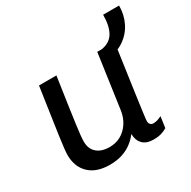

<svg xmlns="http://www.w3.org/2000/svg" viewBox="-150 -804 956 960"><g transform="rotate(-30 328.0 -323.5)"><path d="M219.5 10Q142.8 10 100.9 -30Q59 -70 59 -138Q59 -151 61.8 -176.8Q64.5 -202.5 70.6 -245.4Q76.8 -288.2 86.4 -353.8Q96 -419.2 109.5 -511H210Q196.5 -419.2 187.4 -356.8Q178.2 -294.2 172.9 -254.4Q167.5 -214.5 165.2 -191.6Q163 -168.8 163 -155.2Q163 -113.8 189.5 -90.6Q216 -67.5 262 -67.5Q317.8 -67.5 356 -105.2Q394.2 -143 402 -201.8L445.8 -511H545.5Q535.2 -436.5 524.6 -364Q514 -291.5 505.8 -231.8Q497.5 -172 492.4 -133.6Q487.2 -95.2 487.2 -87.2Q487.2 -74.5 494 -67.6Q500.8 -60.8 510.8 -60.8Q532 -60.8 558.8 -74.5L549.8 -10.5Q533.8 -0.5 514.9 4.8Q496 10 472.2 10Q430.5 10 409.5 -11.6Q388.5 -33.2 388 -70Q371.8 -48.2 348.1 -29.9Q324.5 -11.5 292.4 -0.8Q260.2 10 219.5 10ZM472 -452.8V-511Q521 -519 542.5 -556Q564 -593 564 -657H656Q656 -604.2 634.2 -560.2Q612.5 -516.2 571.8 -488.2Q531 -460.2 472 -452.8Z"/></g></svg>

Font: Chivo Mono Medium
Style: Italic
Weight: 500
Italic angle: -8.05°
Monospace: yes
Designer: Hector Gatti
Foundry: Omnibus-Type
Version: Version 1.008